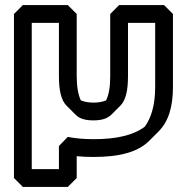

<svg xmlns="http://www.w3.org/2000/svg" viewBox="-20 -568 736 756"><path d="M212 -269C212 -211 221 -173 242 -152L277 -117L278 -116C294 -100 317 -94 348 -94C380 -94 403 -101 419 -117L454 -152C475 -173 484 -211 484 -269V-478H591V-226C591 -158 577 -106 550 -69C504 -35 438 -20 348 -20C310 -20 277 -23 247 -29L212 7V98H105V-478H212ZM282 -269V-513L247 -548H70L35 -513V133L70 168H247L282 133V47C300 49 325 50 348 50C451 50 523 31 568 -14L604 -50C643 -89 661 -146 661 -226V-513L626 -548H449L414 -513V-269C414 -227 409 -196 398 -173C385 -167 368 -164 348 -164C328 -164 312 -167 298 -173C288 -195 282 -227 282 -269Z"/></svg>

Font: Hussar Press
Style: Bold
Weight: 700
Foundry: Cannot Into Space Fonts
Version: Version 1.43